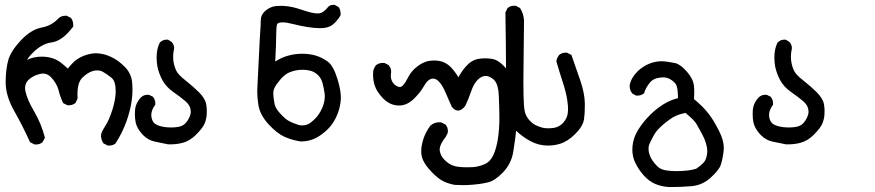

<svg xmlns="http://www.w3.org/2000/svg" viewBox="-20 -467 3540 777"><path d="M89.4 -224.6Q116.2 -237.8 148.9 -237.8Q193.4 -237.8 224.6 -214.8Q241.7 -201.7 254.4 -189.5Q274.9 -214.8 289.1 -225.1Q317.9 -245.6 354.5 -250.5Q361.3 -251.5 366.2 -251.5Q371.1 -251.5 377.7 -251Q384.3 -250.5 395 -248.5Q417 -243.7 439 -231.9Q461.9 -219.7 485.6 -195.8Q509.3 -171.9 514.2 -138.2Q516.1 -122.6 516.1 -104.5Q516.1 -45.4 492.2 22.9Q475.6 69.8 448.2 112.3L447.8 113.3Q437.5 122.1 421.4 122.1Q419.4 122.1 416 122.1L398.9 113.3L397.9 111.8Q388.7 98.1 388.7 81.1V80.6Q389.2 73.2 393.8 64Q398.4 54.7 407.2 41Q422.4 17.1 435.3 -24.4Q448.2 -65.9 448.2 -98.1Q448.2 -138.2 431.2 -152.3Q413.6 -166.5 396.5 -176.3Q386.2 -182.1 373.5 -182.1Q343.8 -182.1 313.5 -152.8Q293.5 -133.8 293.5 -85.9Q293.5 -78.1 293.9 -67.9L285.6 -50.8L284.2 -49.3Q273.4 -41 258.3 -41Q256.3 -41 252.9 -41L235.4 -49.8Q226.6 -69.3 222.4 -82.5Q218.3 -95.7 216.3 -104.5Q209.5 -128.9 188.5 -152.3Q173.3 -169.4 154.3 -169.4Q143.6 -169.4 128.9 -164.1Q108.9 -156.7 94.2 -142.6Q81.5 -129.9 81.5 -110.8Q81.5 -103.5 83.5 -95.7Q90.3 -63.5 118.2 -16.1Q147 33.2 161.1 87.9L161.6 90.8L152.8 107.4L151.9 108.4Q141.6 117.7 126.5 117.7Q123.5 117.7 118.7 117.2L101.6 108.4Q72.3 43.5 37.6 -17.8Q2.9 -79.1 2.9 -133.8Q2.9 -160.2 5.9 -184.3Q8.8 -208.5 14.2 -226.1Q24.4 -260.7 64.9 -304.2Q106.4 -348.1 150.4 -356Q189.5 -362.8 218.3 -394.5Q229.5 -403.3 244.6 -403.3Q246.6 -403.3 250 -403.3L267.1 -394.5L268.1 -393.1Q276.4 -380.9 276.4 -365.7Q276.4 -363.8 276.4 -359.4Q263.2 -342.8 252 -331.1Q220.7 -299.8 189 -295.4Q148.9 -290 113.3 -253.9Q98.1 -239.3 89.4 -224.6Z M525.9 -4.9Q525.9 -12.2 526.4 -20Q528.3 -49.3 550.3 -72.8Q561.5 -83.5 576.7 -83.5Q582 -83.5 584.5 -82.5L598.6 -75.7Q604.5 -68.4 606.4 -61.8Q608.4 -55.2 608.4 -51Q608.4 -46.9 608.4 -43L606.9 -41.5Q592.3 -20 592.3 -2.4Q592.3 13.2 599.4 25.1Q606.4 37.1 627 43Q647.5 48.8 671.4 48.8Q695.3 48.8 710 44.4Q724.1 40 733.6 28.3Q743.2 16.6 748.5 2.4Q752 -5.9 752 -13.4Q752 -21 750.5 -26.9Q747.6 -43 728.8 -58.8Q710 -74.7 682.1 -94.2Q652.3 -114.7 637.2 -142.6Q622.6 -170.4 617.2 -196.8Q613.8 -215.8 613.8 -233.9Q613.8 -269.5 626.5 -294.4L627.4 -295.4Q638.7 -306.6 654.3 -306.6Q656.2 -306.6 659.7 -306.6L675.3 -296.9L675.8 -295.9Q684.6 -285.6 684.6 -272.5Q684.6 -267.6 683.1 -262.7Q680.7 -250 680.7 -237.3Q680.7 -214.8 688.5 -192.4Q690.9 -186.5 693.4 -180.7Q701.7 -164.1 730 -142.1Q760.3 -118.2 784.7 -94.2Q810.1 -68.8 814.5 -45.4Q816.9 -30.3 816.9 -19.5Q816.9 -8.8 816.4 -1.5Q814.5 19.5 806.4 36.4Q798.3 53.2 773.2 78.4Q748 103.5 719.7 110.8Q695.8 117.2 669.4 117.2Q661.6 117.2 660.6 117.2Q633.3 111.3 606.4 106Q580.1 100.6 560.1 80.6L555.7 76.2Q534.7 52.7 529.3 29.8Q525.9 13.7 525.9 -4.9Z M1021 -97.7Q1021 -105.5 1022.2 -126.2Q1023.4 -147 1026.9 -221.2Q1030.3 -295.4 1031.7 -317.6Q1033.2 -339.8 1033.7 -347.7Q1034.2 -355.5 1034.7 -362.3Q1035.2 -375.5 1035.2 -384.3Q1035.2 -405.8 1051.3 -420.9Q1066.4 -434.6 1082.5 -439.5Q1094.7 -443.4 1115.7 -443.4Q1122.1 -443.4 1129.9 -442.9Q1160.6 -441.4 1200.2 -427.7Q1244.1 -412.6 1265.1 -412.6Q1279.8 -412.6 1289.1 -420.4Q1296.4 -425.8 1300.8 -430.7Q1306.2 -436.5 1306.6 -437.5Q1314.5 -447.3 1329.1 -447.3Q1330.6 -447.3 1334.5 -447.3L1350.1 -438.5Q1354.5 -432.1 1356 -427.7Q1358.4 -419.4 1358.4 -411.6Q1358.4 -409.7 1358.4 -406.2Q1354 -397 1349.1 -391.1Q1333.5 -371.1 1320.8 -363.3Q1306.2 -355 1287.6 -353.5Q1280.8 -353 1273.4 -353Q1252.4 -353 1223.6 -357.7Q1194.8 -362.3 1167.5 -369.4Q1140.1 -376.5 1123.5 -376.5Q1107.9 -376.5 1103 -371.1Q1101.1 -368.7 1100.6 -366.2Q1097.7 -352.5 1097.7 -321.8Q1097.7 -293 1093.8 -217.8Q1118.2 -233.9 1142.6 -240.7Q1171.9 -249.5 1201.7 -249.5Q1234.9 -249.5 1260.7 -241.2Q1284.7 -233.4 1306.2 -217.8Q1329.1 -201.2 1345.7 -147Q1359.4 -103 1359.4 -72.3Q1359.4 -50.8 1352.5 -25.4Q1336.9 29.3 1298.8 63Q1272.9 85.9 1249 95.7Q1225.1 105.5 1197.3 105.5H1196.8Q1161.6 100.1 1130.9 86.4Q1099.6 71.8 1066.2 35.2Q1032.7 -1.5 1025.9 -41Q1021 -70.8 1021 -97.7ZM1294.4 -76.7Q1294.4 -82 1293.9 -86.9Q1291 -108.9 1285.6 -129.4Q1280.3 -150.4 1266.1 -163.8Q1252 -177.2 1234.4 -181.2Q1220.7 -184.6 1205.1 -184.6Q1177.2 -184.6 1152.8 -174.8Q1133.8 -167.5 1115.2 -146Q1096.7 -124.5 1090.8 -111.3Q1085.9 -100.6 1085.9 -88.4Q1085.9 -73.7 1091.3 -45.9Q1094.2 -28.8 1114.3 -7.3Q1134.8 15.1 1149.4 22.9Q1164.1 30.8 1186.5 38.1Q1194.3 40.5 1203.1 40.5Q1215.3 40.5 1228 35.2Q1248 22.9 1263.7 3.7Q1279.3 -15.6 1288.1 -41Q1294.4 -60.1 1294.4 -76.7Z M1684.6 145Q1684.6 137.2 1685.5 129.4Q1689.5 103.5 1698.2 82.5Q1707 61.5 1721.7 41.5Q1737.3 27.8 1757.8 27.8Q1761.2 27.8 1765.6 28.3L1782.2 36.6L1783.2 37.6Q1792.5 47.9 1792.5 63Q1792.5 65.9 1792 70.8L1784.2 86.4Q1759.3 117.7 1759.3 138.7Q1759.3 141.1 1759.8 144Q1763.2 167 1785.2 186Q1808.1 205.6 1834.5 208Q1853 210 1866.9 210Q1880.9 210 1892.1 209.5Q1917 208 1941.4 197.3Q1963.9 187.5 1976.3 160.9Q1988.8 134.3 1994.9 94.7Q2001 55.2 2001 12.9Q2001 -29.3 1998.5 -81.5Q1996.1 -130.9 1976.1 -146.5Q1960 -159.7 1945.8 -159.7Q1928.7 -159.7 1913.1 -144Q1897 -127.9 1886.2 -96.2Q1876.5 -66.4 1862.3 -37.6L1856 -30.8Q1844.7 -19.5 1834 -19.5Q1819.3 -19.5 1807.6 -36.1Q1794.4 -65.4 1782.7 -93.3Q1770 -123.5 1754.4 -138.7Q1744.1 -148.9 1732.4 -148.9Q1725.1 -148.9 1719.7 -145.8Q1714.4 -142.6 1710 -138.7Q1703.1 -131.3 1696.3 -119.6Q1679.2 -89.8 1652.6 -64.9Q1626 -40 1594.7 -40Q1558.1 -40 1529.3 -69.8Q1503.9 -96.7 1496.1 -122.1Q1489.7 -142.1 1489.7 -165Q1489.7 -174.8 1490.2 -178.2Q1492.7 -191.9 1501.5 -203.1Q1513.7 -212.4 1528.3 -212.4Q1531.7 -212.4 1536.6 -211.9L1552.7 -203.6L1553.7 -202.1Q1563 -191.4 1563 -176.3Q1563 -172.9 1562.3 -168.9Q1561.5 -165 1561.5 -160.6Q1561.5 -149.4 1565.4 -140.6Q1572.3 -125.5 1586.4 -118.2Q1593.3 -114.7 1597.7 -114.7Q1611.3 -114.7 1628.9 -148.9Q1639.6 -170.9 1655.3 -186.5L1663.1 -193.4Q1683.6 -210.9 1705.1 -217.8Q1719.2 -222.2 1735.8 -222.2Q1759.3 -222.2 1775.4 -215.3Q1792 -208 1805.7 -193.8Q1821.8 -176.8 1835 -154.3Q1847.7 -177.7 1864.3 -196.8Q1886.7 -223.1 1915 -228.5Q1928.7 -231 1942.9 -231Q1957 -231 1972.2 -228.5Q2003.4 -223.1 2035.6 -180.2Q2067.4 -137.7 2070.3 -57.1Q2071.3 -25.4 2071.3 6.1Q2071.3 37.6 2068.8 62Q2064.5 101.6 2056.9 148.2Q2049.3 194.8 2016.6 229.5Q1983.4 263.7 1956.8 270.5Q1930.2 277.3 1894.5 280.3Q1873.5 282.2 1855 282.2Q1836.4 282.2 1820.3 281.2Q1796.4 276.9 1776.4 267.6Q1754.4 257.3 1727.8 230Q1701.2 202.6 1691.4 179.7Q1684.6 163.1 1684.6 145Z M2032.2 -10.7Q2029.8 -20 2027.8 -33Q2025.9 -45.9 2025.9 -65.9Q2025.9 -85.9 2026.9 -104.2Q2027.8 -122.6 2027.8 -187.5Q2027.8 -252.4 2025.4 -417L2033.7 -433.6L2034.7 -434.6Q2044.9 -443.8 2060.1 -443.8Q2063 -443.8 2067.9 -443.4L2084.5 -434.6Q2099.6 -410.6 2100.6 -383.3V-382.8Q2098.1 -190.9 2098.1 -141.8Q2098.1 -92.8 2098.6 -81.1Q2099.6 -36.1 2103.5 -17.1Q2106.9 0.5 2119.1 15.6Q2131.8 30.8 2144 37.6Q2156.2 44.4 2175.3 49.8Q2186 52.2 2197.3 52.2Q2208.5 52.2 2219.7 50.8Q2244.1 47.4 2260 28.8Q2275.9 10.3 2277.8 -10.3Q2278.8 -17.1 2278.8 -23.4Q2278.8 -29.8 2278.3 -38.8Q2277.8 -47.9 2275.4 -63.5Q2270.5 -94.7 2257.1 -135.5Q2243.7 -176.3 2231.4 -219.2Q2233.9 -233.9 2242.7 -244.6Q2253.9 -253.9 2269 -253.9Q2271 -253.9 2274.4 -253.9L2292.5 -244.6Q2311 -191.9 2328.1 -142.1Q2345.7 -91.3 2346.7 -50.3Q2346.7 -43.5 2346.7 -36.6Q2346.7 -5.4 2343.3 16.6Q2338.4 44.9 2307.4 75.7Q2276.4 106.4 2245.1 115.2Q2222.7 122.1 2197.3 122.1Q2160.2 122.1 2127.4 104.5Q2104 92.3 2081.1 73.2Q2057.1 53.7 2044.4 25.9Q2036.6 7.3 2032.2 -10.7Z M2539.1 139.6Q2539.1 132.3 2539.6 125Q2543 90.3 2561.5 60.1Q2581.5 27.3 2609.9 -1Q2634.3 -25.4 2662.6 -43.5Q2691.4 -62 2723.6 -69.8Q2723.6 -70.3 2723.6 -76.7Q2723.6 -83 2722.7 -93.8Q2720.7 -121.6 2712.4 -129.9Q2699.7 -144 2684.6 -149.9Q2675.8 -153.8 2665.5 -153.8Q2655.3 -153.8 2648.9 -152.6Q2642.6 -151.4 2639.9 -150.9Q2637.2 -150.4 2634.5 -149.4Q2631.8 -148.4 2629.6 -147.5Q2627.4 -146.5 2625.2 -145.3Q2623 -144 2620.6 -142.6Q2613.3 -137.7 2607.9 -129.9Q2592.8 -110.8 2587.4 -92.3L2586.9 -90.3L2585 -88.4Q2574.2 -80.1 2559.6 -80.1Q2558.1 -80.1 2554.2 -80.1L2539.1 -88.4L2538.1 -89.8Q2528.3 -101.6 2528.3 -118.2Q2528.3 -121.1 2528.3 -122.6Q2534.2 -152.3 2559.6 -177.7Q2581.1 -198.7 2609.4 -210Q2634.3 -219.2 2656.7 -219.2Q2668.5 -219.2 2686.3 -216.3Q2704.1 -213.4 2713.4 -211.4Q2733.9 -206.1 2759.3 -177.5Q2784.7 -148.9 2788.1 -121.1Q2789.6 -107.9 2789.6 -94Q2789.6 -80.1 2788.6 -65.9Q2823.2 -37.6 2845.2 -9.8Q2868.2 19 2890.1 63.5Q2909.2 100.6 2909.2 132.3Q2909.2 139.6 2908.2 146.5Q2903.3 182.6 2896.5 201.2Q2889.6 221.2 2856 252Q2821.8 282.7 2778.8 286.4Q2735.8 290 2691.4 290H2690.9Q2660.6 289.1 2633.8 278.3Q2606.9 267.1 2585.4 243.2Q2564 219.2 2550.3 190.4Q2539.1 166.5 2539.1 139.6ZM2604.5 135.3Q2604.5 138.7 2605 142.6Q2606.9 158.7 2615.2 173.8Q2623.5 189 2638.7 204.6Q2652.3 219.2 2676.8 222.7Q2698.2 225.6 2716.8 225.6Q2738.3 225.6 2765.6 222.7Q2781.7 220.7 2797.4 215.8Q2827.1 194.8 2833 183.6Q2839.4 171.4 2841.3 155.8Q2842.3 150.9 2842.3 147Q2842.3 114.7 2821.8 76.7Q2809.6 53.7 2798.8 35.2Q2789.1 18.6 2753.9 -10.3Q2729.5 -4.9 2712.6 2.9Q2695.8 10.7 2666.5 34.7Q2638.2 58.6 2627.9 77.1Q2617.2 96.2 2609.4 112.8Q2604.5 123.5 2604.5 135.3Z M3025.9 -4.9Q3025.9 -12.2 3026.4 -20Q3028.3 -49.3 3050.3 -72.8Q3061.5 -83.5 3076.7 -83.5Q3082 -83.5 3084.5 -82.5L3098.6 -75.7Q3104.5 -68.4 3106.4 -61.8Q3108.4 -55.2 3108.4 -51Q3108.4 -46.9 3108.4 -43L3106.9 -41.5Q3092.3 -20 3092.3 -2.4Q3092.3 13.2 3099.4 25.1Q3106.4 37.1 3127 43Q3147.5 48.8 3171.4 48.8Q3195.3 48.8 3210 44.4Q3224.1 40 3233.6 28.3Q3243.2 16.6 3248.5 2.4Q3252 -5.9 3252 -13.4Q3252 -21 3250.5 -26.9Q3247.6 -43 3228.8 -58.8Q3210 -74.7 3182.1 -94.2Q3152.3 -114.7 3137.2 -142.6Q3122.6 -170.4 3117.2 -196.8Q3113.8 -215.8 3113.8 -233.9Q3113.8 -269.5 3126.5 -294.4L3127.4 -295.4Q3138.7 -306.6 3154.3 -306.6Q3156.2 -306.6 3159.7 -306.6L3175.3 -296.9L3175.8 -295.9Q3184.6 -285.6 3184.6 -272.5Q3184.6 -267.6 3183.1 -262.7Q3180.7 -250 3180.7 -237.3Q3180.7 -214.8 3188.5 -192.4Q3190.9 -186.5 3193.4 -180.7Q3201.7 -164.1 3230 -142.1Q3260.3 -118.2 3284.7 -94.2Q3310.1 -68.8 3314.5 -45.4Q3316.9 -30.3 3316.9 -19.5Q3316.9 -8.8 3316.4 -1.5Q3314.5 19.5 3306.4 36.4Q3298.3 53.2 3273.2 78.4Q3248 103.5 3219.7 110.8Q3195.8 117.2 3169.4 117.2Q3161.6 117.2 3160.6 117.2Q3133.3 111.3 3106.4 106Q3080.1 100.6 3060.1 80.6L3055.7 76.2Q3034.7 52.7 3029.3 29.8Q3025.9 13.7 3025.9 -4.9Z"/></svg>

Font: Bakudai
Style: Bold
Weight: 700
Version: Version 1.48